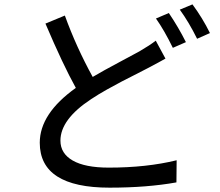

<svg xmlns="http://www.w3.org/2000/svg" viewBox="-20 -824 1017 889"><path d="M746.1 -552.7Q720.7 -538.1 665 -508.8Q654.3 -502.9 611.8 -481.4Q569.3 -460 543 -446.3Q516.6 -432.6 475.6 -409.7Q434.6 -386.7 402.3 -365.2Q259.8 -271.5 259.8 -172.9Q259.8 -113.3 316.9 -80.6Q374 -47.9 483.4 -47.9Q659.2 -47.9 797.9 -82L796.9 20.5Q661.1 44.9 487.3 44.9Q164.1 44.9 164.1 -163.1Q164.1 -297.9 331.1 -417Q271.5 -524.4 190.4 -714.8L280.3 -752Q333 -606.4 409.2 -467.8Q457 -496.1 534.2 -537.1Q611.3 -578.1 625 -585.9Q673.8 -614.3 701.2 -635.7ZM702.1 -738.3 761.7 -763.7Q806.6 -697.3 840.8 -628.9L780.3 -602.5Q740.2 -684.6 702.1 -738.3ZM812.5 -779.3 871.1 -803.7Q918 -740.2 952.1 -670.9L892.6 -644.5Q854.5 -721.7 812.5 -779.3Z"/></svg>

Font: Min Sans Medium
Style: Regular
Weight: 500
Designer: Jinseong-Kim, NotoSansCJK, Nunito
Foundry: Jinseong-Kim
Version: Version 1.400;Glyphs 3.1.2 (3151)